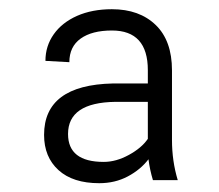

<svg xmlns="http://www.w3.org/2000/svg" viewBox="-20 -741 483 423"><path d="M316.9 -344.2Q310.1 -366.7 307.1 -390.1Q289.6 -367.2 261.5 -352.3Q233.4 -337.4 198.7 -337.4Q140.6 -337.4 108.9 -366.2Q77.1 -395 77.1 -443.8Q77.1 -553.7 228.5 -557.1H305.7V-586.4Q305.7 -673.8 226.6 -673.8Q182.6 -673.8 157.7 -656Q132.8 -638.2 132.8 -604L80.1 -606.9Q80.1 -639.6 98.4 -665.5Q116.7 -691.4 149.9 -706.1Q183.1 -720.7 226.6 -720.7Q287.1 -720.7 323 -686Q358.9 -651.4 358.9 -585.9V-432.6Q358.9 -386.2 371.6 -344.2ZM305.7 -435.1V-516.6H233.9Q129.9 -515.1 129.9 -445.8Q129.9 -384.3 208.5 -384.3Q235.8 -384.3 263.9 -399.7Q292 -415 305.7 -435.1Z"/></svg>

Font: Mardoto Light
Style: Regular
Weight: 400
Designer: Christian Robertson, Vahan Hovhannisyan
Foundry: Google
Version: Version 1.000